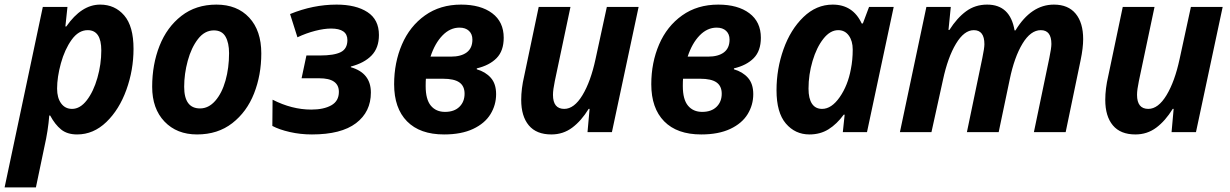

<svg xmlns="http://www.w3.org/2000/svg" viewBox="-53 -574 5342 834"><path d="M133 -544H240L231 -459H235Q301 -554 382 -554Q446 -554 486.5 -507Q527 -460 527 -362Q527 -270 496 -184Q465 -98 409 -44Q353 10 282 10Q239 10 212.5 -11.5Q186 -33 165 -72H161Q156 -7 140 63L103 240H-33ZM387 -355Q387 -443 328 -443Q288 -443 258 -401Q228 -359 211.5 -299Q195 -239 195 -189Q195 -149 212.5 -125Q230 -101 260 -101Q295 -101 324 -138.5Q353 -176 370 -235.5Q387 -295 387 -355Z M608 -197Q608 -294 640 -375Q672 -456 735 -505Q798 -554 887 -554Q977 -554 1029.5 -497.5Q1082 -441 1082 -342Q1082 -248 1050.5 -168Q1019 -88 956 -39Q893 10 803 10Q715 10 661.5 -46Q608 -102 608 -197ZM942 -343Q942 -388 926.5 -415Q911 -442 876 -442Q836 -442 807 -404.5Q778 -367 762.5 -310Q747 -253 747 -197Q747 -103 816 -103Q853 -103 882 -136Q911 -169 926.5 -224Q942 -279 942 -343Z M1130 -27 1131 -141Q1215 -98 1299 -98Q1353 -98 1386 -116.5Q1419 -135 1419 -175Q1419 -234 1334 -234H1257L1278 -333H1337Q1398 -333 1427 -347.5Q1456 -362 1456 -400Q1456 -450 1385 -450Q1355 -450 1316 -440Q1277 -430 1239 -412L1207 -513Q1307 -554 1409 -554Q1493 -554 1543 -521.5Q1593 -489 1593 -422Q1593 -366 1561 -333Q1529 -300 1471 -285V-282Q1558 -257 1558 -172Q1558 -88 1493.5 -39Q1429 10 1302 10Q1252 10 1206 -0.5Q1160 -11 1130 -27Z M1659 -208Q1659 -302 1693 -381Q1727 -460 1793 -507Q1859 -554 1950 -554Q2035 -554 2085 -516.5Q2135 -479 2135 -410Q2135 -353 2104 -321.5Q2073 -290 2018 -277V-273Q2056 -262 2079 -236Q2102 -210 2102 -165Q2102 -118 2077.5 -78Q2053 -38 2002 -14Q1951 10 1876 10Q1771 10 1715 -47Q1659 -104 1659 -208ZM1905 -328Q1950 -328 1974.5 -346.5Q1999 -365 1999 -402Q1999 -426 1984 -440Q1969 -454 1943 -454Q1902 -454 1869 -420Q1836 -386 1817 -328ZM1965 -167Q1965 -200 1942.5 -216Q1920 -232 1871 -232H1797Q1796 -222 1796 -200Q1796 -142 1818.5 -115Q1841 -88 1880 -88Q1920 -88 1942.5 -110Q1965 -132 1965 -167Z M2211 -140Q2211 -189 2224 -244L2287 -544H2425L2357 -222Q2349 -184 2349 -162Q2349 -101 2398 -101Q2441 -101 2477 -160.5Q2513 -220 2534 -318L2583 -544H2721L2605 0H2499L2508 -101H2504Q2472 -49 2432.5 -19.5Q2393 10 2342 10Q2277 10 2244 -29.5Q2211 -69 2211 -140Z M2776 -208Q2776 -302 2810 -381Q2844 -460 2910 -507Q2976 -554 3067 -554Q3152 -554 3202 -516.5Q3252 -479 3252 -410Q3252 -353 3221 -321.5Q3190 -290 3135 -277V-273Q3173 -262 3196 -236Q3219 -210 3219 -165Q3219 -118 3194.5 -78Q3170 -38 3119 -14Q3068 10 2993 10Q2888 10 2832 -47Q2776 -104 2776 -208ZM3022 -328Q3067 -328 3091.5 -346.5Q3116 -365 3116 -402Q3116 -426 3101 -440Q3086 -454 3060 -454Q3019 -454 2986 -420Q2953 -386 2934 -328ZM3082 -167Q3082 -200 3059.5 -216Q3037 -232 2988 -232H2914Q2913 -222 2913 -200Q2913 -142 2935.5 -115Q2958 -88 2997 -88Q3037 -88 3059.5 -110Q3082 -132 3082 -167Z M3320 -182Q3320 -275 3350.5 -360.5Q3381 -446 3437 -500Q3493 -554 3564 -554Q3652 -554 3690 -472H3695L3722 -544H3829L3713 0H3608L3616 -76H3612Q3582 -35 3546 -12.5Q3510 10 3463 10Q3401 10 3360.5 -37.5Q3320 -85 3320 -182ZM3643 -274Q3651 -313 3651 -359Q3651 -396 3634 -419.5Q3617 -443 3588 -443Q3553 -443 3523.5 -405.5Q3494 -368 3476.5 -309Q3459 -250 3459 -189Q3459 -146 3474 -123.5Q3489 -101 3518 -101Q3559 -101 3594.5 -152Q3630 -203 3643 -274Z M3971 -544H4077L4067 -444H4071Q4104 -496 4143.5 -525Q4183 -554 4235 -554Q4335 -554 4354 -442H4358Q4426 -554 4525 -554Q4587 -554 4619.5 -514.5Q4652 -475 4652 -404Q4652 -366 4641 -313L4576 0H4438L4505 -322Q4514 -365 4514 -383Q4514 -443 4468 -443Q4424 -443 4388.5 -384.5Q4353 -326 4333 -229L4285 0H4147L4214 -322Q4223 -365 4223 -382Q4223 -443 4177 -443Q4135 -443 4099.5 -384Q4064 -325 4043 -227L3993 0H3856Z M4748 -140Q4748 -189 4761 -244L4824 -544H4962L4894 -222Q4886 -184 4886 -162Q4886 -101 4935 -101Q4978 -101 5014 -160.5Q5050 -220 5071 -318L5120 -544H5258L5142 0H5036L5045 -101H5041Q5009 -49 4969.5 -19.5Q4930 10 4879 10Q4814 10 4781 -29.5Q4748 -69 4748 -140Z"/></svg>

Font: Noto Sans Display
Style: Bold Italic
Weight: 700
Italic angle: -12°
Designer: Monotype Design team
Foundry: Monotype Imaging Inc.
Version: Version 1.000